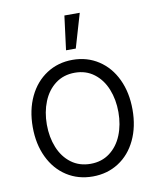

<svg xmlns="http://www.w3.org/2000/svg" viewBox="-85 -813 729 890"><g transform="rotate(-10 280.0 -368.0)"><path d="M44.9 -262.7Q44.9 -343.3 74.7 -405.8Q104.5 -468.3 158.2 -503.2Q211.9 -538.1 280.3 -538.1Q348.6 -538.1 402.1 -503.2Q455.6 -468.3 485.1 -405.8Q514.6 -343.3 514.6 -262.7Q514.6 -182.6 485.1 -120.4Q455.6 -58.1 402.1 -23.7Q348.6 10.7 280.3 10.7Q211.4 10.7 158 -23.7Q104.5 -58.1 74.7 -120.4Q44.9 -182.6 44.9 -262.7ZM448.2 -262.7Q448.2 -321.8 428.5 -370.8Q408.7 -419.9 370.6 -448.7Q332.5 -477.5 280.3 -477.5Q227.5 -477.5 189.2 -448.7Q150.9 -419.9 131.1 -370.8Q111.3 -321.8 111.3 -262.7Q111.3 -203.6 131.1 -154.8Q150.9 -106 189.2 -77.4Q227.5 -48.8 280.3 -48.8Q332.5 -48.8 370.6 -77.4Q408.7 -106 428.5 -154.8Q448.2 -203.6 448.2 -262.7ZM279.3 -747.1H351.6L304.7 -586.9H258.8Z"/></g></svg>

Font: Pretendard Std Light
Style: Regular
Weight: 300
Designer: Base glyphs from Inter by Rasmus Andersson; Hangeul glyphs from Noto Sans CJK(Source Han Sans) by Jang Soo-young and Kan
Foundry: Kil Hyung-jin
Version: Version 1.309